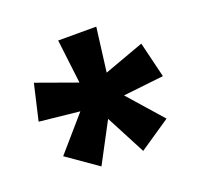

<svg xmlns="http://www.w3.org/2000/svg" viewBox="-81 -852 608 583"><g transform="rotate(-20 222.5 -560.0)"><path d="M284.2 -762.2 266.1 -620.1 395 -667 422.9 -551.8 292 -537.1 389.2 -426.8 289.1 -358.9 222.2 -486.8 153.8 -357.9 55.2 -426.8 150.9 -537.1 21 -550.8 47.9 -667 178.2 -620.1 161.1 -762.2Z"/></g></svg>

Font: Open Sans Condensed
Style: Bold
Weight: 700
Width: 3
Designer: Monotype Design Team
Foundry: Monotype Imaging Inc.
Version: Version 3.003; ttfautohint (v1.8.4)